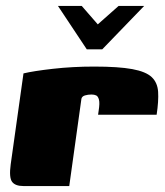

<svg xmlns="http://www.w3.org/2000/svg" viewBox="-20 -626 555 646"><path d="M175 -606H255L309 -544L379 -606H465L324 -460H272ZM213 0H59Q31 0 20.5 -14.5Q10 -29 16 -73L59 -379Q92 -387 158 -394.5Q224 -402 297 -402Q379 -402 425 -393.5Q471 -385 490.5 -366.5Q510 -348 512 -317Q514 -286 507 -240H310L312 -254Q316 -279 313 -290.5Q310 -302 303.5 -305Q297 -308 288 -308Q276 -308 266 -305Q256 -302 254 -294Z"/></svg>

Font: Genos Thin Black
Style: Italic
Weight: 900
Italic angle: -8°
Version: Version 1.010